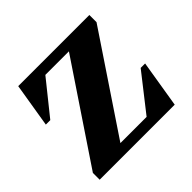

<svg xmlns="http://www.w3.org/2000/svg" viewBox="-120 -574 698 698"><g transform="rotate(-45 228.5 -225.0)"><path d="M23.1 0V-34.9L274 -409.1H152.9L49.3 -280.1H26.4L54.3 -450H420V-413.1L170.6 -40.9H305.3L415.9 -182H438.7L408.9 0Z"/></g></svg>

Font: Ancizar Serif Light
Style: Regular
Weight: 300
Designer: Cesar Puertas, Viviana Monsalve, Julian Moncada, Julian Prieto, Jose Castro, Felipe Aragon, Mariel Hernandez, Sara Alarc
Version: Version 8.100